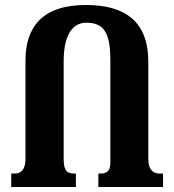

<svg xmlns="http://www.w3.org/2000/svg" viewBox="-20 -748 697 769"><path d="M618 -53C594 -53 574 -68 574 -111V-500C574 -664 479 -728 324 -728C147 -728 82 -637 82 -505V-111C82 -68 63 -53 40 -53H25V1H284V-53H275C246 -53 235 -68 235 -112V-503C235 -606 269 -657 326 -657C393 -657 422 -621 422 -508V-95C422 -63 407 -53 383 -53H374V1H633V-53Z"/></svg>

Font: Noto Serif Georgian ExtraCondensed ExtraBold
Style: Regular
Weight: 800
Width: 2
Designer: Monotype Design Team, Akaki Razmadze
Foundry: Google LLC
Version: Version 2.003